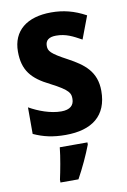

<svg xmlns="http://www.w3.org/2000/svg" viewBox="-88 -609 582 882"><g transform="rotate(-10 203.5 -167.5)"><path d="M379 -161C379 -252 324 -292 254 -330C177 -371 168 -384 168 -408C168 -434 185 -447 218 -447C264 -447 295 -430 335 -408L375 -514C320 -544 270 -556 214 -556C101 -556 33 -502 33 -405C33 -318 70 -274 153 -233C239 -189 242 -173 242 -148C242 -118 223 -100 182 -100C132 -100 76 -121 34 -145V-21C80 0 124 10 183 10C306 10 379 -45 379 -161ZM275 71V61H146C142 104 129 172 121 208V221H205C232 172 257 118 275 71Z"/></g></svg>

Font: Noto Sans Telugu Condensed
Style: Bold
Weight: 700
Width: 3
Designer: Jelle Bosma - Monotype Design Team
Foundry: Monotype Imaging Inc.
Version: Version 2.005